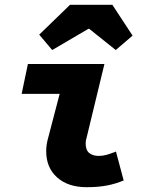

<svg xmlns="http://www.w3.org/2000/svg" viewBox="-20 -766 640 798"><path d="M340 12Q263 12 217.5 -28.5Q172 -69 172 -138Q172 -153 174.5 -168Q177 -183 182 -200L228 -376H70L96 -500H414L340 -194Q338 -188 337 -182Q336 -176 336 -170Q336 -142 351 -130Q366 -118 390 -118Q407 -118 423 -122.5Q439 -127 462 -136L494 -16Q461 -2 424.5 5Q388 12 340 12ZM197 -558 143 -622 271 -746H447L531 -618L461 -558L351 -646H347Z"/></svg>

Font: Source Code Pro Black
Style: Italic
Weight: 900
Italic angle: -11°
Monospace: yes
Designer: Paul D. Hunt, Teo Tuominen
Foundry: Adobe Systems Incorporated
Version: Version 1.050;PS 1.000;hotconv 16.6.51;makeotf.lib2.5.65220